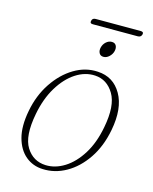

<svg xmlns="http://www.w3.org/2000/svg" viewBox="-103 -725 640 802"><g transform="rotate(15 217.0 -324.5)"><path d="M277 -445Q345 -441.5 379.2 -382Q413.5 -322.5 395 -225Q381 -151 345 -98Q309 -45 260.2 -17.5Q211.5 10 158.5 7.5Q116 6 84.5 -20.2Q53 -46.5 40 -94.8Q27 -143 40 -211.5Q53 -281.5 89 -335.5Q125 -389.5 174.2 -419Q223.5 -448.5 277 -445ZM166.5 -11.5Q208 -10 248 -35Q288 -60 318.8 -109.2Q349.5 -158.5 362.5 -228.5Q381 -325 351.8 -374.2Q322.5 -423.5 270 -426.5Q227 -429 186.5 -402.8Q146 -376.5 115.5 -326.2Q85 -276 72 -207Q53 -107.5 82.5 -60.5Q112 -13.5 166.5 -11.5ZM283 -511Q269.5 -511 264 -521.5Q258.5 -532 262 -546Q265.5 -560.5 276.5 -570.5Q287.5 -580.5 301 -580.5Q314.5 -580.5 320 -570.5Q325.5 -560.5 322 -546Q318.5 -532 307.2 -521.5Q296 -511 283 -511ZM194.5 -643.5Q197 -655.5 211 -655.5H405.5Q419.5 -655.5 416.5 -643.5Q413 -631 399.5 -631H205Q191 -631 194.5 -643.5Z"/></g></svg>

Font: Fraunces 72pt Soft Thin
Style: Italic
Weight: 100
Italic angle: -16°
Version: Version 1.000;[0bf87f6ff]